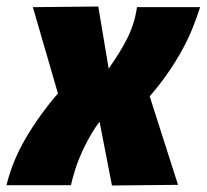

<svg xmlns="http://www.w3.org/2000/svg" viewBox="-42 -569 635 590"><path d="M379 -547H573Q564 -519 551.5 -487Q539 -455 520.5 -420.5Q502 -386 476.5 -348.5Q451 -311 418 -273L505 -1L302 1L264 -195Q251 -178 240 -159.5Q229 -141 219.5 -122Q210 -103 202 -83.5Q194 -64 187.5 -43Q181 -22 176 0H-22Q-13 -37 1.5 -72.5Q16 -108 36 -142.5Q56 -177 81 -212Q106 -247 136 -282L59 -547L260 -549L292 -358Q310 -384 324 -406.5Q338 -429 349 -451Q360 -473 367.5 -496.5Q375 -520 379 -547Z"/></svg>

Font: Georama ExtraCondensed Thin ExtraBold
Style: Italic
Weight: 800
Italic angle: -9°
Version: Version 1.001